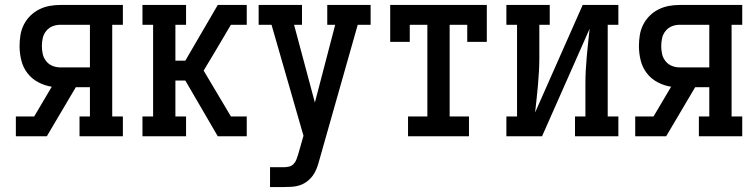

<svg xmlns="http://www.w3.org/2000/svg" viewBox="-20 -550 3040 775"><path d="M44 0V-80H118L189 -200Q161 -204 134.5 -218Q108 -232 90.5 -255Q73 -278 66 -306.5Q59 -335 59 -364Q59 -386 62.5 -408Q66 -430 76 -450Q86 -470 102 -486Q118 -502 138 -512Q158 -522 179.5 -526Q201 -530 224 -530H476V-450H433V-80H476V0H301V-80H343V-198H286L169 0ZM224 -278H343V-450H224Q207 -450 192 -444Q177 -438 166.5 -425Q156 -412 152.5 -396Q149 -380 149 -364Q149 -348 152.5 -332Q156 -316 166.5 -303Q177 -290 192 -284Q207 -278 224 -278Z M555 0V-80H598V-450H555V-530H731V-450H688V-305H728L859 -530H933V-485V-530H976V-450H912L850 -345L802 -265L877 -139L912 -80H976V0H933V-45V0H859L728 -225H688V-80H731V0Z M1070 205V125H1125Q1136 125 1146.5 122.5Q1157 120 1164.5 112.5Q1172 105 1176 95Q1180 85 1183 75L1205 -2L1076 -450H1024V-530H1199V-450H1167L1251 -136L1333 -450H1301V-530H1476V-450H1424L1269 96Q1265 112 1259 128Q1253 144 1243.5 157.5Q1234 171 1220.5 181.5Q1207 192 1191 197.5Q1175 203 1158.5 204Q1142 205 1125 205Z M1627 0V-80H1705V-450H1634V-381H1555V-530H1945V-381H1866V-450H1795V-80H1873V0Z M2024 0V-80H2067V-450H2024V-530H2199V-450H2157V-318Q2157 -290 2155.5 -262.5Q2154 -235 2151.5 -207Q2149 -179 2146 -151.5Q2143 -124 2140 -96L2332 -530H2476V-450H2433V-80H2476V0H2301V-80H2343V-212Q2343 -240 2344.5 -267.5Q2346 -295 2348.5 -323Q2351 -351 2354 -378.5Q2357 -406 2360 -434L2168 0Z M2544 0V-80H2618L2689 -200Q2661 -204 2634.5 -218Q2608 -232 2590.5 -255Q2573 -278 2566 -306.5Q2559 -335 2559 -364Q2559 -386 2562.5 -408Q2566 -430 2576 -450Q2586 -470 2602 -486Q2618 -502 2638 -512Q2658 -522 2679.5 -526Q2701 -530 2724 -530H2976V-450H2933V-80H2976V0H2801V-80H2843V-198H2786L2669 0ZM2724 -278H2843V-450H2724Q2707 -450 2692 -444Q2677 -438 2666.5 -425Q2656 -412 2652.5 -396Q2649 -380 2649 -364Q2649 -348 2652.5 -332Q2656 -316 2666.5 -303Q2677 -290 2692 -284Q2707 -278 2724 -278Z"/></svg>

Font: Iosevka Slab Medium
Style: Regular
Weight: 500
Monospace: yes
Designer: Belleve Invis
Foundry: Belleve Invis
Version: Version 11.1.1; ttfautohint (v1.8.3)